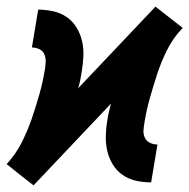

<svg xmlns="http://www.w3.org/2000/svg" viewBox="-48 -549 570 578"><path d="M53 9 12 -23 -28 -55Q-1 -84 17 -119.5Q35 -155 47.5 -191.5Q60 -228 70.5 -265Q81 -302 87 -339Q89 -351 89.5 -363Q90 -375 85.5 -385.5Q81 -396 70.5 -401Q60 -406 48 -406L67 -520Q90 -520 112.5 -515Q135 -510 153 -497.5Q171 -485 182.5 -466Q194 -447 199 -425.5Q204 -404 203 -380.5Q202 -357 198 -333Q196 -320 193.5 -307.5Q191 -295 187 -283L420 -529L461 -497L502 -465Q474 -436 456 -400.5Q438 -365 426 -328.5Q414 -292 403.5 -255Q393 -218 387 -181Q385 -169 384 -157Q383 -145 388 -134.5Q393 -124 403.5 -119Q414 -114 426 -114L407 0Q383 0 361 -5Q339 -10 321 -22.5Q303 -35 291.5 -54Q280 -73 275 -94.5Q270 -116 270.5 -139.5Q271 -163 275 -187Q277 -200 280 -212.5Q283 -225 286 -237Z"/></svg>

Font: Iosevka SS04 Heavy
Style: Italic
Weight: 900
Italic angle: -9°
Monospace: yes
Designer: Belleve Invis
Foundry: Belleve Invis
Version: Version 19.0.0; ttfautohint (v1.8.4)